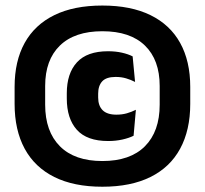

<svg xmlns="http://www.w3.org/2000/svg" viewBox="-20 -674 758 710"><path d="M358.5 16.5Q253 16.5 180.8 -19.5Q108.5 -55.5 71.2 -124.2Q34 -193 34 -290V-352.5Q34 -448 71.2 -515.2Q108.5 -582.5 180.8 -618Q253 -653.5 358.5 -653.5Q464 -653.5 536.5 -618Q609 -582.5 646.2 -515.2Q683.5 -448 683.5 -352.5V-290Q683.5 -193 646.2 -124.2Q609 -55.5 536.5 -19.5Q464 16.5 358.5 16.5ZM380 -152.5Q301.5 -152.5 264.2 -194Q227 -235.5 227 -310V-329Q227 -402.5 264.5 -443.5Q302 -484.5 379.5 -484.5Q407.5 -484.5 430.8 -479.2Q454 -474 470.5 -465.5L479.5 -371Q464 -379 446.5 -384.2Q429 -389.5 407.5 -389.5Q373 -389.5 358 -373.2Q343 -357 343 -327.5V-313.5Q343 -283 359.5 -266.5Q376 -250 410.5 -250Q431.5 -250 449 -255Q466.5 -260 482.5 -268L474 -172Q457 -163.5 432.5 -158Q408 -152.5 380 -152.5ZM358.5 -78.5Q461.5 -78.5 516 -133.2Q570.5 -188 570.5 -287V-356Q570.5 -452.5 516 -505.5Q461.5 -558.5 358.5 -558.5Q256 -558.5 201.5 -505.5Q147 -452.5 147 -356V-287Q147 -188 201.5 -133.2Q256 -78.5 358.5 -78.5Z"/></svg>

Font: Anek Telugu ExtraBold
Style: Regular
Weight: 800
Designer: Omkar Bhoir (Telugu), Yesha Goshar (Latin)
Foundry: Ek Type
Version: Version 1.003